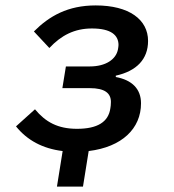

<svg xmlns="http://www.w3.org/2000/svg" viewBox="-20 -548 640 708"><path d="M190 140H286L307 9C430 -6 500 -74 500 -167C500 -220 467 -253 407 -264V-269C484 -286 526 -330 526 -397C526 -476 456 -528 333 -528C230 -528 162 -489 105 -432L162 -371C206 -418 255 -443 319 -443C390 -443 417 -418 417 -382C417 -377 416 -373 415 -366C408 -329 370 -303 311 -303H223L210 -223H311C367 -223 389 -204 389 -172C389 -161 388 -156 387 -149C380 -98 339 -73 264 -73C193 -73 148 -98 109 -145L39 -82C80 -31 137 0 211 9Z"/></svg>

Font: IBM Mono Medium
Style: Italic
Weight: 500
Italic angle: -9°
Monospace: yes
Designer: Mike Abbink, Paul van der Laan, Pieter van Rosmalen
Foundry: Bold Monday
Version: Version 2.3